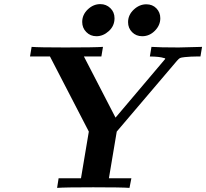

<svg xmlns="http://www.w3.org/2000/svg" viewBox="-20 -914 1003 934"><path d="M126 -639.2 133.8 -686Q168.9 -683.1 297.9 -683.1Q439.9 -683.1 481 -686L473.1 -639.2H388.2L542 -341.8L784.2 -627.9Q783.2 -627.9 783.2 -628.9Q783.2 -629.9 781.5 -630.9Q779.8 -631.8 776.9 -631.8Q756.8 -638.7 709 -639.2L716.8 -686Q755.9 -683.1 849.1 -683.1Q861.3 -683.1 962.9 -686L955.1 -639.2H935.1Q909.2 -639.2 878.9 -636.2Q860.8 -634.3 855.5 -631.6Q850.1 -628.9 840.8 -618.2L547.9 -273.9L509.8 -46.9H619.1L609.9 0Q573.7 -2.9 433.8 -2.9Q293.9 -2.9 257.8 0L265.1 -46.9H374L412.1 -273.9L223.1 -639.2ZM379.9 -807.1Q379.9 -842.3 407 -868.2Q434.1 -894 467.8 -894Q496.6 -894 516.8 -874.5Q537.1 -855 537.1 -825.2Q537.1 -788.1 509.5 -762.9Q481.9 -737.8 449.2 -737.8Q419.4 -737.8 399.7 -758.1Q379.9 -778.3 379.9 -807.1ZM603 -806.2Q603 -841.3 630.6 -867.2Q658.2 -893.1 691.9 -893.1Q721.7 -893.1 740.7 -873.5Q759.8 -854 759.8 -825.2Q759.8 -791 733.4 -764.4Q707 -737.8 671.9 -737.8Q642.1 -737.8 622.6 -757.6Q603 -777.3 603 -806.2Z"/></svg>

Font: CMU Serif Extra
Style: BoldSlanted
Weight: 700
Italic angle: -9.46001°
Version: Version 0.7.0